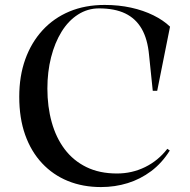

<svg xmlns="http://www.w3.org/2000/svg" viewBox="-20 -743 768 778"><path d="M668 -133Q636 -82 592.5 -49.5Q549 -17 497.5 -1Q446 15 389 15Q316 15 255.5 -9.5Q195 -34 150.5 -81.5Q106 -129 82 -196.5Q58 -264 58 -351Q58 -435 82.5 -503Q107 -571 152.5 -620.5Q198 -670 261.5 -696.5Q325 -723 404 -723Q461 -723 511 -712Q561 -701 601.5 -681Q642 -661 669 -635L617 -375H599L584 -520Q578 -585 554 -626.5Q530 -668 487.5 -688.5Q445 -709 381 -709Q335 -709 296 -684Q257 -659 229.5 -614.5Q202 -570 187 -511Q172 -452 172 -384Q172 -311 189.5 -248Q207 -185 242 -138.5Q277 -92 330 -66Q383 -40 454 -40Q515 -40 568 -66Q621 -92 658 -140Z"/></svg>

Font: Kalnia
Style: Regular
Weight: 400
Designer: Frida Medrano
Foundry: Frida Medrano
Version: Version 1.105